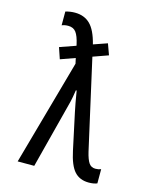

<svg xmlns="http://www.w3.org/2000/svg" viewBox="-117 -843 733 929"><g transform="rotate(15 250.0 -378.5)"><path d="M460 -68V3Q443 10 418 10Q373 10 346.5 -19Q320 -48 305 -119L266 -301Q257 -343 247 -405H243Q237 -365 232 -345L143 0H60L208 -529L202 -556L129 -530L110 -586L190 -614L189 -620Q180 -661 166.5 -679Q153 -697 127 -697Q108 -697 95 -691V-760Q118 -767 142 -767Q189 -767 218.5 -738Q248 -709 265 -641L334 -665L354 -610L278 -583L379 -134Q388 -96 399.5 -79.5Q411 -63 432 -63Q447 -63 460 -68Z"/></g></svg>

Font: Noto Sans Mono UI Cond
Style: Regular
Weight: 400
Width: 3
Monospace: yes
Designer: Monotype Design team
Foundry: Monotype Imaging Inc.
Version: Version 1.000